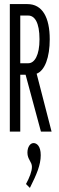

<svg xmlns="http://www.w3.org/2000/svg" viewBox="-20 -643 290 938"><path d="M28 0H79V-278H105L180 0H232L159 -283C199 -298 223 -363 223 -451C223 -558 187 -623 114 -623H28ZM79 -334V-567H118C149 -567 173 -534 173 -451C173 -373 149 -334 118 -334ZM126 275C159 209 179 163 179 115C179 71 160 56 144 56C128 56 114 74 114 103C114 136 136 147 136 172C136 194 124 225 107 256Z"/></svg>

Font: Inconsolata UltraCondensed Thin
Style: Regular
Weight: 100
Width: 1
Monospace: yes
Designer: Raph Levien, Cyreal, Brenton Simpson
Foundry: Raph Levien, Cyreal, Google
Version: Version 3.100